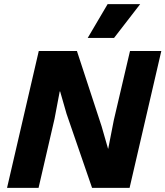

<svg xmlns="http://www.w3.org/2000/svg" viewBox="-20 -906 798 926"><path d="M499 -886H656L530 -723H403ZM14 0 167 -660H351L470 -297L501 -189H502L529 -327L607 -660H758L605 0H424L301 -357L270 -465H268L243 -333L166 0Z"/></svg>

Font: Elaine Sans
Style: Bold Italic
Weight: 700
Italic angle: -13°
Designer: Wei Huang
Foundry: Wei Huang
Version: Version 2.001;December 24, 2019;FontCreator 12.0.0.2547 64-b